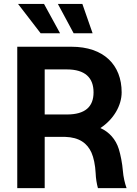

<svg xmlns="http://www.w3.org/2000/svg" viewBox="-20 -968 704 988"><path d="M68.8 0H210V-263.7H314.5C388.2 -261.7 429.2 -230.5 450.7 -182.6C461.9 -157.7 470.2 -118.2 472.2 -77.1C473.1 -50.3 477.5 -23.4 483.9 0H631.3C622.1 -25.4 614.7 -58.1 612.3 -88.9C609.4 -127 600.1 -173.3 591.3 -201.2C575.7 -251.5 541.5 -289.1 496.6 -309.1C564.5 -353.5 606 -424.8 606 -492.7C606 -633.8 514.2 -727.5 347.7 -727.5H68.8ZM358.9 -796.9H456.5L403.8 -947.8H277.8ZM189 -796.9H289.1L206.5 -947.8H72.8ZM210 -378.9V-610.8H323.7C418 -610.8 461.4 -567.9 461.4 -492.7C461.4 -418.5 418 -378.9 324.2 -378.9Z"/></svg>

Font: Raveo SemiBold
Style: Regular
Weight: 600
Designer: Jakub Foglar, Rasmus Andersson (Inter)
Foundry: Jakubfoglar.com
Version: Version 1.100;Glyphs 3.2.3 (3260)